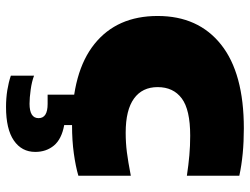

<svg xmlns="http://www.w3.org/2000/svg" viewBox="-116 -483 829 637"><g transform="rotate(90 298.5 -164.5)"><path d="M396 11Q218.5 11 125.8 -63.5Q33 -138 33 -273Q33 -408 128 -483.5Q223 -559 406 -559Q494 -559 563 -544V-370Q526.5 -375.5 495.5 -378.2Q464.5 -381 430 -381Q344 -381 306.5 -353Q269 -325 269 -273Q269 -222 307 -194.5Q345 -167 420 -167Q454 -167 485.2 -171Q516.5 -175 563 -184V-10Q532.5 -1 489.5 5Q446.5 11 396 11ZM335 230Q306 230 279.5 225.8Q253 221.5 231 214V137Q250.5 144.5 277.5 148.2Q304.5 152 324 152Q372 152 372 122Q372 92 325 92H294V-10H395V37Q441.5 45.5 462.8 71Q484 96.5 484 133Q484 178 446.2 204Q408.5 230 335 230Z"/></g></svg>

Font: Encode Sans Expanded Black
Style: Regular
Weight: 900
Width: 7
Designer: Multiple Designers
Foundry: Impallari Type
Version: Version 3.000; ttfautohint (v1.8.3) -l 8 -r 50 -G 200 -x 14 